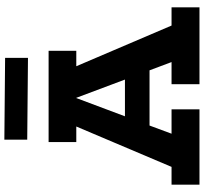

<svg xmlns="http://www.w3.org/2000/svg" viewBox="-47 -880 927 873"><g transform="rotate(-90 416.5 -443.5)"><path d="M589.8 -883.8V-779.8L217.8 -783.2V-887.2ZM736.8 -127H819.8V0H470.2V-127H570.8L533.2 -227.1H282.2L245.1 -127H356V0H13.2V-127H94.2L277.8 -560.1H207V-686H622.1V-560.1H551.8ZM324.2 -338.9H491.2L408.2 -560.1H407.2Z"/></g></svg>

Font: BioRhyme ExtraBold
Style: Regular
Weight: 800
Designer: Aoife Mooney
Foundry: Aoife Mooney Type
Version: Version 1.500;PS 001.500;hotconv 1.0.88;makeotf.lib2.5.64775